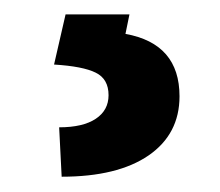

<svg xmlns="http://www.w3.org/2000/svg" viewBox="-20 -21 298 260"><path d="M155.3 -1.5H68.8L53.2 66.4Q92.3 68.8 109.6 77.4Q127 85.9 127 107.9Q127 128.4 109.6 139.9Q92.3 151.4 60.1 151.4L63.5 218.3Q139.2 218.3 181.2 189.5Q223.1 160.6 223.1 109.4Q223.1 38.1 149.9 24.9Z"/></svg>

Font: FAU Chimera Medium
Style: Regular
Weight: 500
Version: Version 1.002;hotconv 1.0.117;makeotfexe 2.5.65602